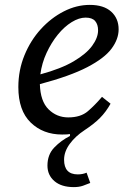

<svg xmlns="http://www.w3.org/2000/svg" viewBox="-20 -540 517 785"><path d="M330 -468Q303 -468 273 -449.5Q243 -431 216.5 -398.5Q190 -366 170.5 -324Q151 -282 145 -236Q230 -259 281.5 -289.5Q333 -320 357 -353Q381 -386 381 -416Q381 -440 369 -454Q357 -468 330 -468ZM282 225Q231 225 202.5 200.5Q174 176 174 137Q174 92 202 63Q230 34 266 16V8Q262 9 254 9.5Q246 10 234 10Q156 10 105.5 -39Q55 -88 55 -184Q55 -253 80 -314Q105 -375 147 -421Q189 -467 241 -493.5Q293 -520 347 -520Q404 -520 434.5 -492.5Q465 -465 465 -420Q465 -380 436 -341Q407 -302 337 -265.5Q267 -229 143 -196Q145 -126 178.5 -93Q212 -60 259 -60Q310 -60 339.5 -85.5Q369 -111 397 -144L432 -116Q413 -82 388.5 -57.5Q364 -33 326 -8Q288 17 265 48.5Q242 80 242 113Q242 173 298 173Q318 173 334 166L349 208Q335 214 319 219.5Q303 225 282 225Z"/></svg>

Font: Source Serif 4 Caption
Style: Italic
Weight: 400
Italic angle: -12°
Designer: Frank Grießhammer
Foundry: Adobe Systems Incorporated
Version: Version 4.004;hotconv 1.0.117;makeotfexe 2.5.65602